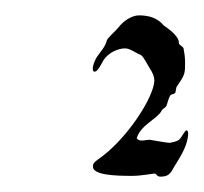

<svg xmlns="http://www.w3.org/2000/svg" viewBox="-20 -557 265 250"><path d="M221 -386C213 -375 216 -374 201 -371C197 -371 182 -374 175 -375C172 -375 168 -374 165 -374C163 -374 160 -374 158 -377C163 -394 183 -401 190 -412C191 -415 194 -416 196 -418C198 -421 199 -429 202 -433C202 -434 206 -434 208 -436C209 -437 209 -442 210 -444C221 -460 221 -461 221 -476C221 -482 220 -489 219 -494C218 -497 213 -498 213 -501C213 -511 197 -521 193 -524C185 -534 173 -537 161 -537C151 -537 140 -529 134 -521C130 -516 120 -508 119 -504C117 -496 111 -490 107 -484C102 -477 99 -466 102 -464C106 -462 110 -470 115 -479C121 -488 133 -494 143 -494C149 -494 157 -488 164 -485C167 -483 173 -471 175 -468C179 -462 181 -457 181 -452C180 -429 143 -373 107 -349C102 -345 101 -344 101 -340C101 -329 130 -328 152 -328C164 -328 179 -331 181 -331C185 -331 183 -327 189 -327C203 -327 203 -335 210 -345C216 -355 225 -369 225 -384C225 -386 223 -389 221 -386Z"/></svg>

Font: Jim Nightshade
Style: Regular
Weight: 400
Designer: Astigmatic (AOETI)
Foundry: Astigmatic (AOETI)
Version: Version 1.000